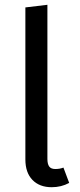

<svg xmlns="http://www.w3.org/2000/svg" viewBox="-20 -770 334 802"><path d="M86 -104V-739L178 -750V-106Q178 -85 185.5 -74.5Q193 -64 211 -64Q230 -64 245 -70L269 -6Q236 12 196 12Q145 12 115.5 -18.5Q86 -49 86 -104Z"/></svg>

Font: Statis Sans
Style: Regular
Weight: 400
Designer: bBox Type GmbH
Foundry: bBox Type GmbH
Version: Version 1.000